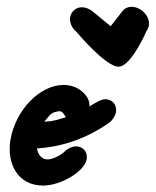

<svg xmlns="http://www.w3.org/2000/svg" viewBox="-20 -553 465 574"><path d="M224.5 -531.3C235.2 -531.3 246.6 -527.2 256.6 -519.1L310.8 -474.6L346.4 -520C353 -528.6 362.8 -532.7 373.4 -532.7C397.5 -532.7 420.9 -512.1 424.8 -490C426.7 -479.3 424.5 -468.6 417.9 -460C417.9 -460 371.9 -353.6 334.4 -353.6C295.1 -353.6 208.9 -457.7 208.2 -458.2C198 -466.5 191.8 -477.4 189.9 -488.3C185.7 -512.2 202.8 -531.3 224.5 -531.3ZM11.5 -136.4C-0.9 -66.2 31.6 1.8 108.9 1.8C162.3 1.8 232.8 -40.8 239.1 -76.4C242.9 -98.2 228.7 -115.5 206.9 -115.5C196.9 -115.5 182.1 -109.1 174.3 -100.9C157 -84.1 132.2 -76.4 122.7 -76.4C107.4 -76.4 94.8 -86.4 90.3 -109.1C158.4 -113.6 233.2 -134.6 306.7 -186.4C316 -192.7 324.9 -207.3 326.6 -217.3C330.5 -239.1 316.3 -256.4 294.4 -256.4C285.7 -256.4 273.5 -251.4 247 -234.5C251.5 -260.4 219.8 -299.1 170.2 -299.1C99.3 -299.1 27 -224.6 11.5 -136.4ZM177.7 -202.7C119.8 -185.6 138.6 -192.7 112.6 -189.1C129.4 -209 131.2 -217.2 157.2 -220.6C169.2 -220.6 173.4 -206 177.7 -202.7Z"/></svg>

Font: TudorRose
Style: Oblique
Weight: 500
Italic angle: 10°
Version: Version 001.000